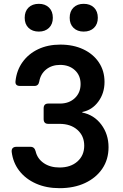

<svg xmlns="http://www.w3.org/2000/svg" viewBox="-20 -973 640 1003"><path d="M291 10Q222 10 168 -14Q114 -38 81 -80.5Q48 -123 41 -180Q40 -193 46.5 -199.5Q53 -206 65 -206H140Q160 -206 166 -183Q175 -144 208.5 -121Q242 -98 291 -98Q349 -98 384.5 -129.5Q420 -161 420 -212Q420 -263 384.5 -294.5Q349 -326 291 -326H232Q208 -326 208 -351V-407Q208 -432 232 -432H293Q341 -432 371 -460.5Q401 -489 401 -534Q401 -579 371 -606.5Q341 -634 294 -634Q251 -634 221.5 -610.5Q192 -587 185 -547Q181 -524 160 -524H85Q58 -524 61 -549Q67 -606 98 -649Q129 -692 179.5 -716Q230 -740 295 -740Q363 -740 415 -715.5Q467 -691 496.5 -647Q526 -603 526 -545Q526 -486 493.5 -442Q461 -398 410 -388V-385Q471 -373 509 -322.5Q547 -272 547 -204Q547 -140 514.5 -92Q482 -44 424.5 -17Q367 10 291 10ZM417 -808Q384 -808 364 -827.5Q344 -847 344 -880Q344 -914 364 -933.5Q384 -953 417 -953Q451 -953 471 -933.5Q491 -914 491 -880Q491 -847 471 -827.5Q451 -808 417 -808ZM183 -808Q149 -808 129 -827.5Q109 -847 109 -880Q109 -914 129 -933.5Q149 -953 183 -953Q216 -953 236 -933.5Q256 -914 256 -880Q256 -847 236 -827.5Q216 -808 183 -808Z"/></svg>

Font: Pitagon Sans Mono
Style: Bold
Weight: 700
Monospace: yes
Designer: Travis Tran
Foundry: Pitagon
Version: Version 1.001; ttfautohint (v1.8.4.7-5d5b);gftools[0.9.26]